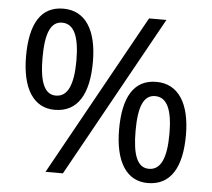

<svg xmlns="http://www.w3.org/2000/svg" viewBox="-52 -780 935 847"><g transform="rotate(5 415.5 -357.0)"><path d="M195 -724C94 -724 49 -642 49 -501C49 -360 100 -276 195 -276C298 -276 345 -360 345 -501C345 -642 293 -724 195 -724ZM652 -714H575L179 0H256ZM195 -662C247 -662 272 -608 272 -501C272 -393 247 -339 195 -339C144 -339 122 -394 122 -501C122 -608 144 -662 195 -662ZM632 -438C531 -438 486 -356 486 -215C486 -74 537 10 632 10C735 10 782 -74 782 -215C782 -356 729 -438 632 -438ZM632 -375C684 -375 709 -322 709 -215C709 -106 684 -53 632 -53C581 -53 559 -107 559 -215C559 -322 581 -375 632 -375Z"/></g></svg>

Font: Noto Sans Mro
Style: Regular
Weight: 400
Designer: Monotype Design Team
Foundry: Monotype Imaging Inc.
Version: Version 2.001